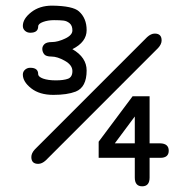

<svg xmlns="http://www.w3.org/2000/svg" viewBox="-20 -651 666 685"><path d="M116.2 -556.6Q116.2 -534.2 87.9 -534.2Q77.1 -534.2 69.3 -541Q61.5 -547.9 61.5 -558.6Q61.5 -584 91.3 -607.4Q121.1 -630.9 166 -630.9Q240.2 -629.9 261.7 -610.4Q289.1 -585.9 289.1 -543.5Q289.1 -501 238.3 -475.6Q289.1 -446.3 289.1 -399.4Q289.1 -339.8 250 -324.2Q219.7 -312.5 170.4 -312.5Q121.1 -312.5 91.3 -335.9Q61.5 -359.4 61.5 -384.8Q61.5 -395.5 69.3 -402.3Q77.1 -409.2 87.9 -409.2Q116.2 -409.2 116.2 -386.7Q116.2 -377 133.8 -370.6Q151.4 -364.3 179.2 -364.3Q207 -364.3 222.7 -370.1Q238.3 -376 238.3 -397.5Q238.3 -418.9 211.4 -434.1Q184.6 -449.2 164.1 -449.2Q143.6 -449.2 137.2 -458Q130.9 -466.8 130.9 -476.6Q130.9 -486.3 138.7 -493.7Q146.5 -501 166 -501Q185.5 -501 211.9 -513.2Q238.3 -525.4 238.3 -542.5Q238.3 -559.6 228.5 -567.9Q218.8 -576.2 206.5 -577.6Q194.3 -579.1 172.9 -579.1Q151.4 -579.1 133.8 -572.8Q116.2 -566.4 116.2 -556.6ZM513.7 -17.6Q513.7 13.7 487.3 13.7Q460.9 13.7 460.9 -17.6V-87.9H332V-145.5L453.1 -307.6H513.7V-139.6H551.8Q582 -138.7 582 -113.3Q582 -87.9 551.8 -87.9H513.7ZM460.9 -139.6V-235.4L389.6 -139.6ZM543.9 -479.5 143.6 -79.1Q129.9 -66.4 116.2 -66.4Q91.8 -66.4 91.8 -90.8Q91.8 -104.5 104.5 -118.2L504.9 -518.6Q518.6 -531.2 532.2 -531.2Q556.6 -531.2 556.6 -506.8Q556.6 -493.2 543.9 -479.5Z"/></svg>

Font: Jura
Style: Medium
Weight: 500
Version: Version 2.6.1